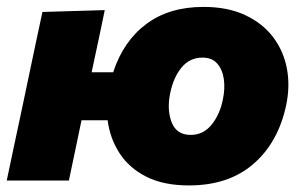

<svg xmlns="http://www.w3.org/2000/svg" viewBox="-27 -536 901 570"><path d="M-7 0Q4 -52.5 14.5 -102Q25 -151.5 38.5 -214.5L49 -264.5Q60 -317 68.5 -357.2Q77 -397.5 84.2 -431.5Q91.5 -465.5 99 -500.5L284 -506Q275 -462 266 -419.5Q257 -377 245 -321.5H309Q339 -413.5 407 -464.5Q475 -515.5 577 -515.5Q649 -515.5 700.8 -491.2Q752.5 -467 783.8 -425.8Q815 -384.5 824.8 -332.2Q834.5 -280 822.5 -223.5Q799 -113 725.2 -49.2Q651.5 14.5 534 14.5Q459 14.5 407.8 -11.2Q356.5 -37 328 -81Q299.5 -125 292.5 -179H215Q204.5 -129 195.8 -87Q187 -45 177.5 0ZM539 -135.5Q577 -135.5 601.5 -166.2Q626 -197 634.5 -240Q641.5 -272.5 637.5 -301Q633.5 -329.5 618 -347.2Q602.5 -365 574 -365Q536.5 -365 512.2 -335.8Q488 -306.5 478.5 -260.5Q468 -211 482.5 -173.2Q497 -135.5 539 -135.5Z"/></svg>

Font: Commissioner ExtraBold
Style: Italic
Weight: 800
Italic angle: -12°
Designer: Kostas Bartsokas
Foundry: Kostas Bartsokas
Version: Version 1.000; ttfautohint (v1.8.3)